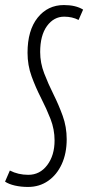

<svg xmlns="http://www.w3.org/2000/svg" viewBox="-45 -730 349 760"><path d="M284 -692 266 -651Q241 -664 209 -664Q168 -664 141 -627Q114 -590 114 -524Q114 -481 130 -439.5Q146 -398 166.5 -357Q187 -316 203 -272Q219 -228 219 -179Q219 -123 199.5 -80.5Q180 -38 145.5 -14Q111 10 66 10Q38 10 14 4.5Q-10 -1 -25 -11L-6 -55Q27 -38 67 -38Q113 -38 142 -76.5Q171 -115 171 -174Q171 -218 155 -259Q139 -300 117.5 -342Q96 -384 80 -428Q64 -472 64 -521Q64 -610 104 -660Q144 -710 208 -710Q255 -710 284 -692Z"/></svg>

Font: Georama ExtraCondensed Light
Style: Italic
Weight: 300
Width: 2
Italic angle: -9°
Designer: Jean-Baptiste Levee
Foundry: Production Type
Version: Version 1.000